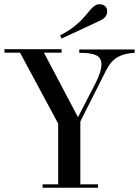

<svg xmlns="http://www.w3.org/2000/svg" viewBox="-20 -881 652 901"><path d="M612 -649V-633Q565 -631 533 -613.5Q501 -596 478 -551L357 -311V-16H440V0H180V-16H253V-301L74 -634H1V-650H269V-634H186L346 -331L430 -494Q456 -546 456 -578Q456 -610 431.5 -621.5Q407 -633 360 -633H352V-649ZM403 -834Q426 -861 445 -861Q464 -861 473.5 -852Q483 -843 483 -828Q483 -799 449 -784L269 -700L262 -715Q309 -740 328.5 -757Q348 -774 353.5 -778.5Q359 -783 369 -794.5Q379 -806 381 -808Q383 -810 393 -822Z"/></svg>

Font: Elsie
Style: Regular
Weight: 400
Designer: Alejandro Inler
Foundry: Alejandro Inler
Version: 1.002